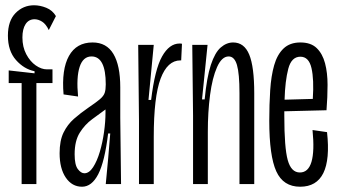

<svg xmlns="http://www.w3.org/2000/svg" viewBox="-20 -698 1284 728"><path d="M62 0V-383H13V-431L111 -420V-428Q71 -436 40.5 -470.5Q10 -505 10 -563Q10 -619 39 -648.5Q68 -678 109 -678Q132 -678 155.5 -668.5Q179 -659 192 -637L165 -584Q154 -607 139.5 -616Q125 -625 111 -625Q89 -625 77 -606.5Q65 -588 65 -556Q65 -520 79.5 -492.5Q94 -465 115.5 -450Q137 -435 158 -435H179V-383H118V0Z M291 10Q253 10 229.5 -24.5Q206 -59 206 -117Q206 -165 221 -195.5Q236 -226 260.5 -247.5Q285 -269 314 -289Q345 -310 359 -322Q373 -334 377 -346Q381 -358 381 -378Q381 -484 327 -484Q295 -484 282 -444.5Q269 -405 276 -332L221 -340Q213 -435 241.5 -486Q270 -537 331 -537Q384 -537 410 -493.5Q436 -450 436 -367V-251Q437 -189 437.5 -125.5Q438 -62 439 0H381Q386 -48 390 -96Q394 -144 398 -192H390Q377 -85 352.5 -37.5Q328 10 291 10ZM300 -41Q318 -41 333 -64Q348 -87 358.5 -122.5Q369 -158 374.5 -197.5Q380 -237 380 -271V-283Q357 -266 329.5 -246Q302 -226 282.5 -195Q263 -164 263 -113Q263 -73 275 -57Q287 -41 300 -41Z M507 0V-240L504 -528H563L543 -319H553Q567 -435 594.5 -484Q622 -533 661 -533Q667 -533 670 -532L667 -469H664Q615 -469 589 -400Q563 -331 563 -179V0Z M712 0V-260L709 -528H767L746 -321H756Q764 -405 779.5 -452Q795 -499 817 -518Q839 -537 864 -537Q906 -537 925 -491Q944 -445 944 -344V0H888V-345Q888 -419 878.5 -451.5Q869 -484 847 -484Q821 -484 803 -443.5Q785 -403 776.5 -338Q768 -273 768 -198V0Z M1118 10Q1054 10 1027.5 -48.5Q1001 -107 1001 -240Q1001 -302 1004.5 -356Q1008 -410 1019.5 -450.5Q1031 -491 1055 -514Q1079 -537 1119 -537Q1159 -537 1181 -515.5Q1203 -494 1212.5 -458Q1222 -422 1222 -376Q1222 -330 1218 -280L1058 -276Q1058 -268 1058 -258Q1058 -138 1071 -91Q1084 -44 1117 -44Q1181 -44 1165 -205L1220 -197Q1243 10 1118 10ZM1119 -483Q1085 -483 1073 -437Q1061 -391 1059 -320L1166 -323Q1171 -397 1161 -440Q1151 -483 1119 -483Z"/></svg>

Font: Bricolage Grotesque 96pt Condensed ExtraLight
Style: Regular
Weight: 200
Width: 3
Designer: Mathieu Triay
Foundry: Atelier Triay
Version: Version 1.001; ttfautohint (v1.8.4.7-5d5b);gftools[0.9.33.de